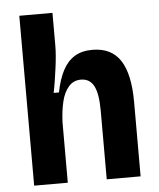

<svg xmlns="http://www.w3.org/2000/svg" viewBox="-51 -752 658 796"><g transform="rotate(-5 277.5 -353.5)"><path d="M59 0V-329V-707H197V-573Q197 -552 195 -527.5Q193 -503 189.5 -477.5Q186 -452 182 -426Q178 -400 173 -376H195Q206 -431 225 -467Q244 -503 274 -521.5Q304 -540 348 -540Q427 -540 464.5 -483Q502 -426 502 -309V0H361V-285Q361 -356 344 -388.5Q327 -421 290 -421Q259 -421 239 -398Q219 -375 210 -337Q201 -299 199 -252V0Z"/></g></svg>

Font: Bricolage Grotesque SemiCondensed
Style: Bold
Weight: 700
Width: 4
Designer: Mathieu Triay
Foundry: Atelier Triay
Version: Version 1.001;gftools[0.9.33.dev8+g029e19f]